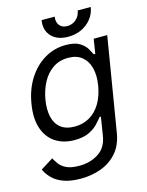

<svg xmlns="http://www.w3.org/2000/svg" viewBox="-150 -811 848 1109"><g transform="rotate(-15 274.5 -256.5)"><path d="M193.4 215.8Q131.8 215.8 90.6 200.4Q49.3 185.1 24.7 159.9Q0 134.8 -12.7 106.4L62.5 59.6Q70.8 74.7 84.2 94Q97.7 113.3 125.2 127.4Q152.8 141.6 203.1 141.6Q268.6 142.1 318.4 110.1Q368.2 78.1 378.9 9.8L396.5 -100.6H388.7Q377.4 -85.9 357.2 -64Q336.9 -42 303 -25.4Q269 -8.8 215.8 -8.8Q149.4 -8.8 102.1 -39.8Q54.7 -70.8 34.4 -130.6Q14.2 -190.4 28.3 -275.4Q42 -359.4 81.8 -421.6Q121.6 -483.9 179.7 -518.3Q237.8 -552.7 306.6 -552.7Q359.9 -552.7 388.4 -535.2Q417 -517.6 430.2 -495.4Q443.4 -473.1 450.2 -459H459L472.7 -545.9H553.7L460.9 15.6Q449.2 85.9 410.2 130.1Q371.1 174.3 314.7 195.1Q258.3 215.8 193.4 215.8ZM237.3 -84Q287.1 -84 326.4 -107.2Q365.7 -130.4 391.6 -173.6Q417.5 -216.8 427.7 -277.3Q437.5 -336.4 426 -381.3Q414.6 -426.3 383.1 -451.9Q351.6 -477.5 300.8 -477.5Q247.6 -477.5 208.5 -450.4Q169.4 -423.3 145.5 -377.9Q121.6 -332.5 112.3 -277.3Q103 -220.7 112.8 -177Q122.6 -133.3 153.6 -108.6Q184.6 -84 237.3 -84ZM335 -594.7Q269.5 -594.7 234.9 -631.6Q200.2 -668.5 210 -727.5H288.1Q283.2 -695.8 298.8 -675.8Q314.5 -655.8 345.2 -655.8Q376 -655.8 398.4 -675.8Q420.9 -695.8 425.8 -727.5H503.9Q497.6 -688 473.9 -658.2Q450.2 -628.4 414.6 -611.6Q378.9 -594.7 335 -594.7Z"/></g></svg>

Font: Inter Tight
Style: Italic
Weight: 400
Italic angle: -9.39999°
Designer: Rasmus Andersson
Foundry: rsms
Version: Version 3.002